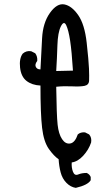

<svg xmlns="http://www.w3.org/2000/svg" viewBox="-20 -786 540 929"><path d="M346.7 123Q321.3 119.1 301.3 98.6Q281.2 78.1 273.4 47.9Q265.6 17.6 263.7 -15.6Q241.2 -30.3 216.3 -65.4Q191.4 -100.6 183.6 -168Q175.8 -235.4 175.8 -372.1Q134.8 -374 108.4 -394.5Q82 -415 77.1 -459Q72.3 -502.9 89.8 -526.4Q107.4 -542 130.9 -538.1L150.4 -528.3Q162.1 -512.7 160.2 -491.2Q147.5 -474.6 153.3 -462.4Q159.2 -450.2 175.8 -450.2Q179.7 -524.4 183.6 -600.1Q187.5 -675.8 221.7 -723.6Q255.9 -771.5 291.5 -764.6Q327.1 -757.8 358.4 -712.9Q389.6 -668 399.4 -579.6Q409.2 -491.2 410.6 -454.1Q412.1 -417 411.1 -396Q410.2 -375 389.2 -370.6Q368.2 -366.2 328.6 -368.2Q289.1 -370.1 252 -366.2Q253.9 -227.5 258.8 -182.6Q263.7 -137.7 280.3 -112.8Q296.9 -87.9 319.8 -91.8Q342.8 -95.7 356.4 -135.7Q370.1 -147.5 391.6 -145.5L411.1 -135.7Q424.8 -120.1 420.9 -96.7Q409.2 -61.5 382.8 -32.7Q356.4 -3.9 327.1 0Q325.2 24.4 333 44.9Q340.8 65.4 358.4 58.1Q376 50.8 399.4 50.8Q413.1 56.6 418.9 70.3V85.9Q405.3 109.4 346.7 123ZM333 -444.3Q327.1 -538.1 319.3 -589.4Q311.5 -640.6 300.3 -664.1Q289.1 -687.5 274.4 -658.2Q259.8 -628.9 257.8 -566.9Q255.9 -504.9 252 -442.4Z"/></svg>

Font: JasonHandwriting2
Style: Regular
Weight: 400
Version: Version 1.05.10